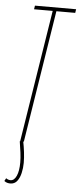

<svg xmlns="http://www.w3.org/2000/svg" viewBox="-67 -733 412 985"><g transform="rotate(5 139.0 -240.0)"><path d="M-6 210 2 195Q7 199 13 201Q19 203 25 203Q44 203 55.5 177.5Q67 152 67 108Q67 85 63.5 57.5Q60 30 55 0H73Q78 25 81.5 53.5Q85 82 85 109Q85 135 79 161Q73 187 60 203.5Q47 220 25 220Q18 220 10 218Q2 216 -6 210ZM281 -681H184L76 0H57L165 -681H69L72 -700H284Z"/></g></svg>

Font: Georama ExtraCondensed Thin
Style: Italic
Weight: 100
Width: 2
Italic angle: -9°
Designer: Jean-Baptiste Levee
Foundry: Production Type
Version: Version 1.001